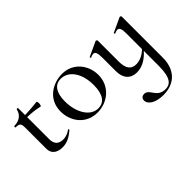

<svg xmlns="http://www.w3.org/2000/svg" viewBox="-97 -840 1504 1504"><g transform="rotate(-45 655.0 -87.5)"><path d="M313 -56C295 -42 267 -28 234 -28C186 -28 157 -52 157 -107V-352C203 -351 244 -347 290 -336C295 -335 300 -350 300 -362C300 -375 297 -385 293 -385C244 -380 202 -376 157 -375V-452C157 -457 143 -457 142 -452C132 -404 95 -375 36 -374C32 -374 32 -359 36 -359C79 -359 88 -350 88 -304V-73C88 -7 138 12 187 12C233 12 271 -5 320 -47C325 -51 318 -60 313 -56Z M572 13C686 13 786 -67 786 -192C786 -297 713 -399 589 -399C490 -399 373 -336 373 -198C373 -85 449 13 572 13ZM600 -6C515 -6 453 -103 453 -231C453 -329 491 -379 555 -379C639 -379 704 -295 704 -162C704 -56 665 -6 600 -6Z M1226 -395 1222 -394 1104 -339C1099 -338 1104 -325 1109 -328C1122 -334 1132 -337 1140 -337C1162 -337 1170 -315 1170 -265V-93C1137 -60 1094 -40 1055 -40C999 -40 972 -76 972 -153V-386C972 -390 964 -395 960 -395C958 -395 958 -395 956 -394L837 -339C832 -338 837 -325 842 -328C855 -334 865 -337 874 -337C895 -337 903 -315 903 -265V-114C903 -36 945 9 1013 9C1069 9 1121 -18 1170 -73V94C1170 233 1127 260 1078 260C984 260 991 167 934 167C913 167 896 179 896 203C896 251 959 281 1034 281C1171 281 1238 192 1238 70V-386C1238 -390 1231 -395 1226 -395Z"/></g></svg>

Font: Cormorant Infant Book
Style: Regular
Weight: 500
Designer: Christian Thalmann (Catharsis Fonts)
Version: Version 1.000;PS 002.000;hotconv 1.0.88;makeotf.lib2.5.64775